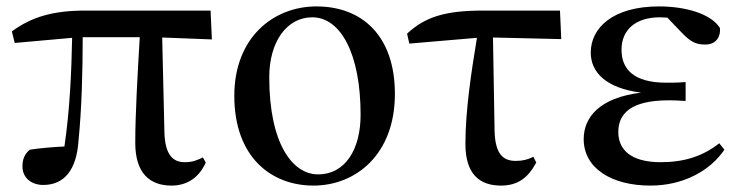

<svg xmlns="http://www.w3.org/2000/svg" viewBox="-20 -563 2314 599"><path d="M515 16C564 16 601 -9 622 -56L613 -72C595 -63 581 -57 556 -57C519 -57 495 -81 493 -149L486 -446L641 -440L637 -530H246C145 -530 78 -510 17 -465L26 -429L205 -445C203 -341 198 -221 181 -106C141 -104 107 -101 73 -96C57 -83 50 -66 50 -44C50 -9 77 14 115 14C180 14 219 -32 225 -125C235 -224 238 -343 238 -447H416C409 -328 402 -206 402 -117C402 -22 448 16 515 16Z M958 16C1089 16 1212 -80 1212 -270C1212 -450 1111 -543 967 -543C834 -543 711 -447 711 -264C711 -74 825 16 958 16ZM972 -19C893 -19 820 -114 820 -322C820 -433 875 -509 954 -509C1043 -509 1105 -395 1105 -205C1105 -98 1058 -19 972 -19Z M1543 16C1596 16 1628 -9 1653 -56L1644 -74C1627 -65 1610 -61 1589 -61C1549 -61 1525 -83 1523 -154L1518 -446L1731 -441L1727 -530H1487C1368 -530 1306 -510 1250 -458L1257 -427L1468 -445C1451 -342 1432 -220 1432 -114C1432 -20 1476 16 1543 16Z M2009 16C2113 16 2196 -31 2240 -96L2224 -116C2173 -76 2116 -57 2041 -57C1951 -57 1909 -94 1909 -151C1909 -207 1946 -250 2066 -250C2078 -250 2089 -250 2119 -248V-307C2094 -305 2077 -305 2059 -305C1957 -305 1919 -347 1919 -408C1919 -470 1963 -509 2039 -509L2062 -508L2106 -462C2137 -429 2155 -424 2181 -424C2210 -424 2229 -444 2226 -476C2197 -521 2117 -543 2036 -543C1892 -543 1823 -476 1823 -399C1823 -338 1870 -288 1980 -274C1850 -258 1801 -197 1801 -129C1801 -38 1888 16 2009 16Z"/></svg>

Font: Noto Serif SC SemiBold
Style: Regular
Weight: 600
Designer: Ryoko NISHIZUKA 西塚涼子 (kana & ideographs); Frank Grießhammer (Latin, Greek & Cyrillic); Wenlong ZHANG 张文龙 (bopomofo); San
Foundry: Adobe
Version: Version 2.001;hotconv 1.1.0;makeotfexe 2.6.0